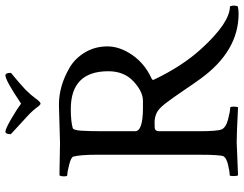

<svg xmlns="http://www.w3.org/2000/svg" viewBox="-114 -764 883 694"><g transform="rotate(-90 327.0 -416.5)"><path d="M402.3 -837.9Q411.1 -837.9 411.1 -818.4Q411.1 -817.4 397 -806.2Q382.8 -794.9 350.6 -765.6Q331.1 -746.1 318.4 -728.5Q305.7 -710.9 299.8 -710.9Q296.9 -710.9 290 -718.8Q276.4 -738.3 255.9 -757.3Q235.4 -776.4 214.4 -795.4Q193.4 -814.5 189.5 -818.4Q189.5 -837.9 198.7 -837.9Q208 -837.9 242.2 -818.4Q276.4 -798.8 299.8 -781.2Q383.8 -837.9 402.3 -837.9ZM392.6 -310.5Q382.8 -306.6 386.7 -300.8Q435.5 -198.2 499 -128.9Q592.8 -26.4 651.4 -26.4Q654.3 -20.5 654.3 -12.2Q654.3 -3.9 651.4 2Q640.6 4.9 625 4.9Q488.3 4.9 387.7 -135.7Q372.1 -157.2 352.1 -187Q319.3 -235.4 299.8 -260.7Q280.3 -285.6 264.6 -292Q249 -298.8 232.4 -298.8Q215.8 -298.8 211.9 -298.3Q200.2 -296.9 200.2 -282.2V-138.7Q200.2 -73.2 206.5 -57.1Q212.9 -41 242.7 -33.2Q272.5 -25.4 285.2 -25.4Q289.1 -25.4 289.1 -14.2Q289.1 -2.9 287.1 2.9Q189.5 -2 160.2 -2L41 2.9Q38.1 0 38.1 -13.7Q38.1 -27.3 41 -27.3Q54.7 -27.3 79.1 -33.2Q103.5 -39.1 109.4 -49.3Q115.2 -59.6 115.2 -139.6V-508.8Q115.2 -566.4 108.4 -592.8Q105.5 -600.6 79.6 -607.4Q53.7 -614.3 41 -614.3Q37.1 -614.3 37.1 -626.5Q37.1 -638.7 41 -642.6L158.2 -640.6L295.9 -644.5Q364.3 -644.5 430.7 -605.5Q463.9 -585.9 485.4 -549.8Q506.8 -513.7 506.8 -469.2Q506.8 -424.8 476.1 -379.9Q445.3 -335 392.6 -310.5ZM280.3 -601.6Q236.3 -601.6 211.9 -594.7Q204.1 -592.8 202.1 -564Q200.2 -535.2 200.2 -487.3V-369.1Q200.2 -340.8 285.2 -340.8H309.6Q343.8 -340.8 380.4 -375Q417 -409.2 417 -465.8Q417 -601.6 280.3 -601.6Z"/></g></svg>

Font: CrimsonText-Roman
Style: Roman
Weight: 400
Version: Version 0.13